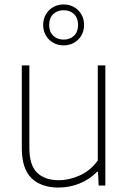

<svg xmlns="http://www.w3.org/2000/svg" viewBox="-20 -834 578 863"><path d="M78 -169.5V-540H112V-169Q112 -91.5 146.8 -57.8Q181.5 -24 244 -24Q291.5 -24 339.2 -45.8Q387 -67.5 419.5 -112.5V-540H453.5V0H423.5L420.5 -62H416.5Q382 -27 337 -9Q292 9 243 9Q165.5 9 121.8 -33Q78 -75 78 -169.5ZM174 -722Q174 -748 186 -769Q198 -790 219 -802Q240 -814 266 -814Q292 -814 313 -802Q334 -790 346 -769Q358 -748 358 -722Q358 -696 346 -675Q334 -654 313 -642Q292 -630 266 -630Q240 -630 219 -642Q198 -654 186 -675Q174 -696 174 -722ZM331 -722Q331 -752.5 313 -770.2Q295 -788 266 -788Q237 -788 219 -770.2Q201 -752.5 201 -722Q201 -691.5 219 -673.8Q237 -656 266 -656Q295 -656 313 -673.8Q331 -691.5 331 -722Z"/></svg>

Font: Encode Sans Thin
Style: Regular
Weight: 250
Designer: Multiple Designers
Foundry: Impallari Type
Version: Version 2.000